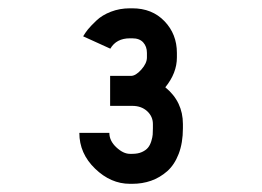

<svg xmlns="http://www.w3.org/2000/svg" viewBox="-20 -721 640 469"><path d="M297.4 -627.4Q264.2 -627.4 249.5 -602.1L183.1 -632.3Q188 -640.6 194.8 -649.2Q201.7 -657.7 215.6 -670.9Q229.5 -684.1 251 -692.4Q272.5 -700.7 297.4 -700.7H303.2Q351.6 -700.7 381.8 -669.2Q412.1 -637.7 412.1 -591.8V-580.6Q412.1 -542.5 383.8 -507.8Q426.8 -472.7 426.8 -418V-407.7Q426.8 -372.1 416.5 -345.2Q406.2 -318.4 388.4 -302.7Q370.6 -287.1 349.1 -279.5Q327.6 -272 303.2 -272H297.4Q250.5 -272 212.2 -309.1Q173.8 -346.2 173.8 -396.5H247.1Q247.1 -377 264.2 -361.1Q281.2 -345.2 297.4 -345.2H303.2Q316.9 -345.2 326.7 -349.6Q336.4 -354 341.6 -360.4Q346.7 -366.7 349.6 -376.2Q352.5 -385.7 353 -392.3Q353.5 -398.9 353.5 -407.7V-418Q353.5 -436.5 339.4 -449.5Q325.2 -462.4 303.2 -462.4H249V-535.6H299.8Q311.5 -535.6 325.2 -551Q338.9 -566.4 338.9 -580.6V-591.8Q338.9 -607.4 329.8 -617.4Q320.8 -627.4 303.2 -627.4Z"/></svg>

Font: Anka/Coder
Style: Regular
Weight: 400
Monospace: yes
Version: Version 001.100